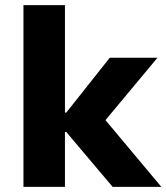

<svg xmlns="http://www.w3.org/2000/svg" viewBox="-20 -725 646 745"><path d="M71 0V-705H232V-288H237L406 -501H591L366 -231L369 -283L606 0H417L237 -213H232V0Z"/></svg>

Font: Nunito Sans 8pt ExtraBold
Style: Regular
Weight: 800
Version: Version 3.101;gftools[0.9.27]